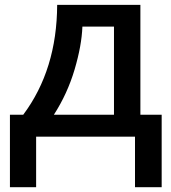

<svg xmlns="http://www.w3.org/2000/svg" viewBox="-20 -571 715 802"><path d="M21.5 -91.8H77.1Q217.8 -280.3 218.8 -550.8H566.4V-91.8H655.3V210.9H543.9V0H130.9V210.9H21.5ZM205.1 -91.8H456.1V-460H324.2Q321.3 -380.9 291.5 -280.3Q261.7 -179.7 205.1 -91.8Z"/></svg>

Font: Gothic A1 SemiBold
Style: Regular
Weight: 600
Version: Version 2.50